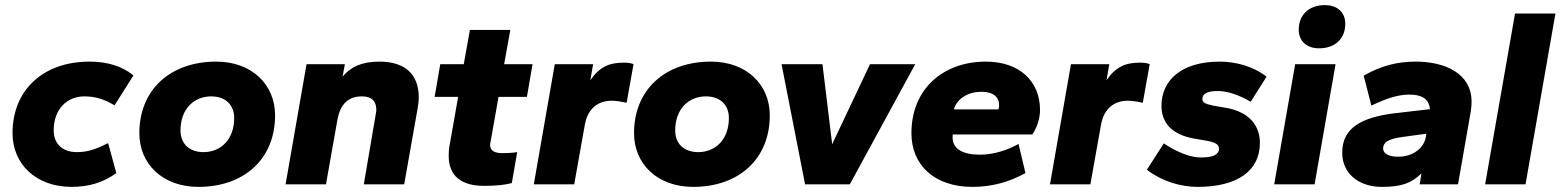

<svg xmlns="http://www.w3.org/2000/svg" viewBox="-20 -721 6104 751"><path d="M260 10C327 10 384 -7 435 -44L403 -161C354 -137 323 -126 280 -126C225 -126 190 -158 190 -211C190 -294 242 -344 310 -344C353 -344 388 -333 428 -309L502 -426C457 -463 398 -480 330 -480C150 -480 29 -370 29 -200C29 -80 120 10 260 10Z M756 10C936 10 1056 -100 1056 -270C1056 -390 965 -480 826 -480C646 -480 525 -370 525 -200C525 -80 616 10 756 10ZM776 -126C721 -126 686 -158 686 -211C686 -294 738 -344 806 -344C861 -344 896 -312 896 -259C896 -176 844 -126 776 -126Z M1561 0 1613 -294C1616 -311 1618 -325 1618 -340C1618 -435 1559 -480 1464 -480C1396 -480 1352 -460 1320 -421L1329 -470H1179L1097 0H1255L1299 -248C1310 -315 1343 -344 1396 -344C1433 -344 1452 -326 1452 -291C1452 -284 1450 -277 1449 -270L1403 0Z M1874 6C1921 6 1957 2 1982 -5L2003 -126C1987 -123 1961 -122 1944 -122C1913 -122 1897 -133 1897 -154C1897 -159 1898 -163 1899 -167L1930 -342H2041L2063 -470H1952L1976 -604H1818L1794 -470H1702L1680 -342H1772L1739 -155C1736 -142 1735 -127 1735 -112C1735 -32 1785 6 1874 6Z M2226 0 2267 -230C2278 -298 2321 -327 2372 -327C2393 -327 2412 -323 2431 -319L2458 -470C2449 -474 2436 -476 2420 -476C2364 -476 2325 -460 2289 -407L2300 -470H2150L2068 0Z M2691 10C2871 10 2991 -100 2991 -270C2991 -390 2900 -480 2761 -480C2581 -480 2460 -370 2460 -200C2460 -80 2551 10 2691 10ZM2711 -126C2656 -126 2621 -158 2621 -211C2621 -294 2673 -344 2741 -344C2796 -344 2831 -312 2831 -259C2831 -176 2779 -126 2711 -126Z M3304 0 3560 -470H3383L3235 -157L3197 -470H3037L3129 0Z M3784 10C3860 10 3927 -9 3991 -44L3964 -158C3919 -133 3866 -116 3814 -116C3749 -116 3706 -136 3706 -184C3706 -189 3706 -192 3707 -195H4018C4037 -223 4048 -259 4048 -291C4048 -403 3968 -480 3836 -480C3672 -480 3545 -376 3545 -200C3545 -77 3633 10 3784 10ZM3819 -362C3866 -362 3888 -341 3888 -309C3888 -302 3887 -297 3885 -293H3711C3724 -337 3768 -362 3819 -362Z M4245 0 4286 -230C4297 -298 4340 -327 4391 -327C4412 -327 4431 -323 4450 -319L4477 -470C4468 -474 4455 -476 4439 -476C4383 -476 4344 -460 4308 -407L4319 -470H4169L4087 0Z M4665 10C4820 10 4908 -53 4908 -162C4908 -230 4866 -283 4777 -299L4724 -308C4692 -315 4683 -321 4683 -334C4683 -355 4703 -365 4744 -365C4785 -365 4833 -346 4872 -323L4934 -421C4883 -461 4815 -480 4751 -480C4601 -480 4523 -407 4523 -307C4523 -242 4562 -195 4650 -179L4703 -170C4738 -163 4748 -154 4748 -139C4748 -116 4724 -105 4677 -105C4640 -105 4592 -121 4532 -160L4466 -57C4525 -12 4597 10 4665 10Z M5122 0 5204 -470H5046L4964 0ZM5140 -532C5201 -532 5242 -569 5242 -628C5242 -671 5213 -701 5162 -701C5101 -701 5060 -664 5060 -605C5060 -562 5089 -532 5140 -532Z M5385 10C5460 10 5501 -4 5540 -43L5533 0H5683L5733 -286C5735 -299 5736 -311 5736 -323C5736 -435 5630 -480 5518 -480C5450 -480 5385 -466 5314 -425L5344 -308C5409 -339 5452 -351 5493 -351C5537 -351 5570 -337 5573 -294L5427 -277C5311 -261 5230 -224 5230 -124C5230 -40 5297 10 5385 10ZM5448 -108C5411 -108 5390 -121 5390 -140C5390 -163 5407 -177 5464 -185L5559 -198L5557 -184C5549 -143 5509 -108 5448 -108Z M5947 0 6064 -668H5906L5789 0Z"/></svg>

Font: Celebes ExtraBold
Style: Italic
Weight: 800
Italic angle: -10°
Designer: Anugrah Pasau
Foundry: Lafontype
Version: Version 1.000